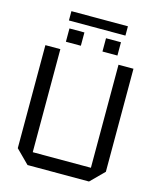

<svg xmlns="http://www.w3.org/2000/svg" viewBox="-134 -1023 918 1116"><g transform="rotate(15 325.0 -465.0)"><path d="M60 -80V-700H150V-80H500V-700H590V-80L510 0H140ZM170 -750V-830H260V-750ZM390 -750V-830H480V-750ZM155 -874V-930H495V-874Z"/></g></svg>

Font: Tektur
Style: Regular
Weight: 400
Designer: Adam Jagosz
Foundry: Adam Jagosz
Version: Version 1.005;gftools[0.9.30]